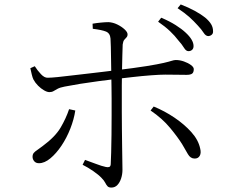

<svg xmlns="http://www.w3.org/2000/svg" viewBox="-20 -820 1040 867"><path d="M831 -589Q820 -589 811 -604Q802 -619 785 -638Q770 -658 748 -679Q726 -700 694 -722L708 -740Q746 -724 773.5 -706.5Q801 -689 818 -673Q854 -640 854 -612Q854 -601 847.5 -595Q841 -589 831 -589ZM483 27Q471 27 465.5 21Q460 15 455 5Q450 -5 439 -16Q425 -31 401 -47.5Q377 -64 353 -76L364 -98Q387 -90 413 -80Q439 -70 458 -66Q467 -64 473 -66Q479 -68 480 -78Q481 -95 482 -131Q483 -167 483.5 -211.5Q484 -256 484 -299.5Q484 -343 484 -375Q484 -396 483.5 -425.5Q483 -455 482.5 -487.5Q482 -520 481.5 -551.5Q481 -583 480.5 -608Q480 -633 479 -646Q477 -670 458.5 -677.5Q440 -685 399 -690L398 -713Q415 -716 435.5 -718Q456 -720 470 -720Q490 -719 509.5 -709.5Q529 -700 542.5 -687.5Q556 -675 556 -665Q556 -656 551 -651Q546 -646 541 -640Q536 -634 534 -619Q533 -601 532.5 -570.5Q532 -540 531 -504.5Q530 -469 530 -434.5Q530 -400 530 -373Q530 -353 530 -316.5Q530 -280 530.5 -238Q531 -196 531.5 -156.5Q532 -117 532.5 -89Q533 -61 533 -53Q533 -33 527 -14.5Q521 4 510 15.5Q499 27 483 27ZM156 -83Q142 -83 134.5 -92Q127 -101 127 -112Q127 -123 132.5 -129.5Q138 -136 148 -142.5Q158 -149 172 -160Q229 -202 253.5 -243.5Q278 -285 292 -327L320 -321Q314 -281 297.5 -239Q281 -197 257.5 -162Q234 -127 207.5 -105Q181 -83 156 -83ZM203 -404Q193 -404 179 -412Q165 -420 152 -433Q139 -446 131 -461Q127 -469 123.5 -483.5Q120 -498 117 -512L137 -521Q149 -502 165 -485Q181 -468 196 -469Q211 -469 240.5 -472Q270 -475 306.5 -479.5Q343 -484 380 -488Q417 -492 448 -496Q479 -500 497 -502Q589 -513 641.5 -521.5Q694 -530 719.5 -536Q745 -542 755.5 -545.5Q766 -549 774 -549Q792 -549 810.5 -542.5Q829 -536 842 -526.5Q855 -517 855 -508Q855 -493 847.5 -487.5Q840 -482 822 -482Q802 -482 779.5 -482.5Q757 -483 726 -483Q703 -483 662.5 -480Q622 -477 578.5 -472Q535 -467 500 -463Q467 -459 425 -453.5Q383 -448 342.5 -441.5Q302 -435 272 -429Q251 -425 240 -419Q229 -413 221.5 -408.5Q214 -404 203 -404ZM859 -104Q840 -104 828.5 -124Q817 -144 803 -168Q784 -199 748.5 -242Q713 -285 660 -321L674 -339Q723 -319 767.5 -289Q812 -259 844 -223.5Q876 -188 884 -149Q889 -129 882 -116.5Q875 -104 859 -104ZM921 -657Q909 -657 899.5 -672Q890 -687 873 -705Q855 -725 835 -743Q815 -761 782 -783L796 -800Q832 -786 859.5 -771Q887 -756 906 -741Q925 -725 933.5 -710.5Q942 -696 942 -680Q943 -670 937 -664Q931 -658 921 -657Z"/></svg>

Font: Noto Serif JP ExtraLight Light
Style: Regular
Weight: 300
Version: Version 2.003-H1;hotconv 1.1.1;makeotfexe 2.6.0